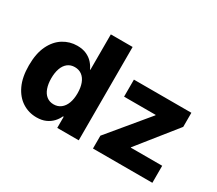

<svg xmlns="http://www.w3.org/2000/svg" viewBox="-130 -1008 1468 1296"><g transform="rotate(30 603.5 -360.0)"><path d="M252.9 8.8Q191.4 8.8 141.6 -23.2Q91.8 -55.2 62.7 -117.2Q33.7 -179.2 33.7 -270Q33.7 -363.3 63.7 -425Q93.8 -486.8 143.6 -517.6Q193.4 -548.3 251.5 -548.3Q293.5 -548.3 323.7 -534.7Q354 -521 374 -498.8Q394 -476.6 405.3 -451.2H408.2V-727.5H578.1V0H410.6V-86.9H405.3Q394 -61.5 373.8 -39.8Q353.5 -18.1 323.5 -4.6Q293.5 8.8 252.9 8.8ZM309.1 -125Q341.3 -125 364.7 -143.1Q388.2 -161.1 400.4 -193.6Q412.6 -226.1 412.6 -270Q412.6 -314.9 400.4 -347.4Q388.2 -379.9 365 -397.5Q341.8 -415 309.1 -415Q276.9 -415 254.2 -397.2Q231.4 -379.4 219.7 -346.7Q208 -314 208 -270Q208 -226.6 219.7 -193.6Q231.4 -160.6 254.2 -142.8Q276.9 -125 309.1 -125ZM689 0V-100.1L941.9 -404.8V-408.2H695.8V-541H1143.6V-431.2L907.2 -135.7V-132.8H1151.9V0Z"/></g></svg>

Font: Inter 17pt ExtraBold
Style: Regular
Weight: 800
Version: Version 4.001;git-66647c0bb